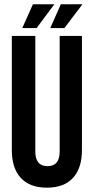

<svg xmlns="http://www.w3.org/2000/svg" viewBox="-20 -868 438 897"><path d="M35.2 -700.2H145V-160.2Q145 -91.8 202.1 -91.8Q258.8 -91.8 258.8 -160.2V-700.2H362.8V-167Q362.8 -82.5 321 -36.9Q279.3 8.8 199.2 8.8Q119.1 8.8 77.1 -36.9Q35.2 -82.5 35.2 -167ZM133.8 -848.1H233.9L150.9 -736.8H84ZM264.2 -848.1H365.2L280.8 -736.8H214.8Z"/></svg>

Font: VL Bebas Neue Bold
Style: Regular
Weight: 700
Designer: Ryoichi Tsunekawa
Foundry: Ryoichi Tsunekawa
Version: Version 1.300